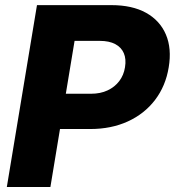

<svg xmlns="http://www.w3.org/2000/svg" viewBox="-20 -748 699 768"><path d="M7.3 0 127.9 -727.5H425.3Q508.8 -727.5 564.2 -696.8Q619.6 -666 643.6 -609.9Q667.5 -553.7 654.8 -478.5Q642.6 -403.8 600.1 -348.1Q557.6 -292.5 491.2 -262.2Q424.8 -231.9 340.8 -231.9H148.9L172.4 -373H343.8Q381.8 -373 410.4 -386.5Q439 -399.9 457 -423.6Q475.1 -447.3 480 -479Q485.4 -511.7 475.3 -535.2Q465.3 -558.6 441.2 -571.5Q417 -584.5 378.9 -584.5H278.3L181.6 0Z"/></svg>

Font: Inter 24pt ExtraBold
Style: Italic
Weight: 800
Italic angle: -9.3988°
Designer: Rasmus Andersson
Foundry: rsms
Version: Version 4.001;git-66647c0bb